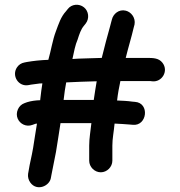

<svg xmlns="http://www.w3.org/2000/svg" viewBox="-20 -704 753 804"><path d="M193.4 39.1 195.4 28.4C202.5 -7.1 206.6 -28.5 214.4 -67.6C221.5 -108.7 226.3 -144.9 233.4 -188.5H362.7C359.3 -155.3 353.5 -125.8 353.5 -94V-31C353.5 -5.2 375.8 17.5 402 17.5C428.2 17.5 450.5 -5.1 450.5 -31V-94C450.5 -124.6 456.4 -149.8 459.8 -186.5C481.1 -185.4 505 -184.2 523.3 -182.5L535.3 -181.5C596.5 -174.3 608.3 -273.7 544.6 -277.5C543.4 -277.6 534.1 -278.4 534.1 -278.4C515.1 -281.3 492.3 -282.2 470.3 -283.2C473.6 -312.2 478.4 -337.5 484.1 -364.5H609.5L617.1 -363.6C658 -358.7 687.2 -406.6 660.4 -441.1C644.7 -461.4 621.1 -461.5 593 -461.5H506.5C517.2 -505.8 530.1 -546 540.3 -590.2L543.3 -601.3C548.6 -629.6 529.3 -653.7 506.8 -659.3C477.4 -666.6 454 -645.1 448.7 -622.8L445.7 -611.8C444.4 -605.9 442.8 -599.8 440.8 -593.1C427.9 -547.9 418.9 -512.6 406.1 -461.5C377.8 -461.1 323.2 -458.5 310 -458.5H309.8L283.3 -457C289.1 -484.7 295.6 -517.9 305 -538.3C312.2 -561.2 318.9 -581 330.8 -595.3L338.9 -605.4C355.5 -627 351.2 -657.6 331.7 -673.3C310.7 -690.3 279.5 -686.6 264.1 -666.6C263.2 -665.5 256.5 -657.1 256.5 -657.1C234.4 -633.2 225.6 -603.7 214 -572.7C200.5 -537.9 193.7 -492.5 182.4 -453.5C146.4 -452.1 121.7 -449.2 92.6 -444.4L82.6 -442.4C69.6 -440.1 58.7 -433.1 51.3 -422.2C27.5 -387.2 57.1 -339.7 99.4 -347.6L110 -349.6C113.2 -349.9 147 -354.5 147 -354.5C150.2 -354.5 153.5 -354.6 157.5 -354.8C154.5 -337 151.5 -314.2 148.5 -287.4V-287C148.5 -286.1 148.5 -285.3 148.4 -284.4C128.8 -283.9 109.3 -281 93.6 -276.1L82.4 -272C69.9 -267.4 60.6 -258.6 55.2 -246.6C42.6 -218.8 56.6 -192 79 -182C89.9 -177.1 103 -176.2 115.6 -181L126.7 -185C128.4 -185.7 130.2 -186.1 134.8 -186.4C128.7 -151.1 124.5 -119.8 118.6 -84.2C112.3 -46.7 105.1 -22.8 99.6 12.8L97.6 23.9C96 37.1 99.2 49.5 106.9 60.4C134.5 98.9 189.2 75 193.4 39.1ZM384.9 -363.6C380.5 -338.8 376.7 -312.6 372.6 -285.5H246.4C250.1 -316.5 252.4 -333.9 257.2 -358.9C297.2 -361.2 336.6 -362.2 379.1 -363.5C380.9 -363.5 382.5 -363.5 384.9 -363.6Z"/></svg>

Font: HoneyBee
Style: Blk
Weight: 700
Foundry: Cannot Into Space Fonts
Version: Version 0.89